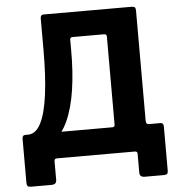

<svg xmlns="http://www.w3.org/2000/svg" viewBox="-58 -797 929 986"><g transform="rotate(-5 406.0 -304.5)"><path d="M61.8 133.4Q49.3 133.4 44.6 128.5Q40 123.5 40 112.8V-114.8Q40 -134.1 56.1 -134.1H503.9Q517.1 -134.1 517.1 -146.5V-600.9Q517.1 -613.6 503.6 -613.6H341.5Q328.3 -613.6 328.3 -601.2L186.9 -722.7Q186.9 -742 203 -742H656Q668.8 -742 673.3 -737.1Q677.8 -732.3 677.8 -721.3V-152.2Q677.8 -134.1 693 -134.1H752.2Q768.4 -134.1 768.4 -114.8V112.8Q768.4 123.5 763.9 128.5Q759.4 133.4 746.5 133.4H648.3Q621.9 133.4 621.9 110.2V12.7Q621.9 0 608.5 0H207Q193.6 0 193.6 12.7V110.2Q193.6 133.4 167.2 133.4ZM71.7 -61.9 69.7 -134.1Q110.3 -134.1 136.1 -184.6Q161.9 -235.1 174.4 -330.7Q186.9 -426.4 186.9 -562.6V-722.7H327.6L328.3 -554Q329.1 -438 315 -343.9Q300.9 -249.8 270.8 -183.7Q240.6 -117.6 191.4 -85.5Q142.3 -53.3 71.7 -61.9Z"/></g></svg>

Font: Libre Franklin Thin
Style: Regular
Weight: 100
Designer: Pablo Impallari, Rodrigo Fuenzalida, Nhung Nguyen
Foundry: Impallari Type
Version: Version 3.000